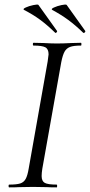

<svg xmlns="http://www.w3.org/2000/svg" viewBox="-20 -810 389 830"><path d="M20 -12Q52 -12 67.5 -17Q83 -22 91 -36.5Q99 -51 104 -81L186 -544Q190 -570 190 -575Q190 -598 176 -605.5Q162 -613 125 -613Q122 -613 122 -619Q122 -625 125 -625L168 -624Q204 -622 226 -622Q252 -622 290 -624L330 -625Q332 -625 332 -619Q332 -613 330 -613Q298 -613 282.5 -607Q267 -601 259 -586.5Q251 -572 245 -542L163 -81Q160 -62 160 -49Q160 -27 173.5 -19.5Q187 -12 225 -12Q227 -12 227 -6Q227 0 225 0Q198 0 183 -1L122 -2L63 -1Q48 0 20 0Q17 0 17 -6Q17 -12 20 -12ZM206 -767Q199 -771 213 -777.5Q227 -784 245.5 -788Q264 -792 268 -789L348 -677L349 -675Q349 -672 345.5 -669Q342 -666 339 -669Q306 -701 275.5 -723.5Q245 -746 206 -767ZM84 -767Q77 -771 91 -777.5Q105 -784 124 -788Q143 -792 146 -789L226 -677L227 -675Q227 -672 223.5 -669Q220 -666 218 -669Q184 -702 153.5 -724.5Q123 -747 84 -767Z"/></svg>

Font: Cormorant Infant
Style: Italic
Weight: 400
Italic angle: -10°
Designer: Christian Thalmann (Catharsis Fonts)
Foundry: Catharsis Fonts
Version: Version 4.000